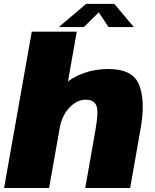

<svg xmlns="http://www.w3.org/2000/svg" viewBox="-34 -944 776 964"><path d="M-13.5 0H212.5L351.5 -785H125.5ZM394 0H619.5L673 -304.5Q696 -435.5 665.2 -516.5Q634.5 -597.5 510 -597.5Q374.5 -597.5 276.2 -511.2Q178 -425 163 -341.5L265 -298.5Q277 -365 315 -404.2Q353 -443.5 396.5 -443.5Q435.5 -443.5 449 -415.8Q462.5 -388 445.5 -293ZM261 -808H387L462 -882L511 -808H638L540 -924.5H398.5Z"/></svg>

Font: Anybody Black
Style: Italic
Weight: 900
Italic angle: -10°
Designer: Tyler Finck
Foundry: Etcetera Type Company
Version: Version 1.113;gftools[0.9.25]